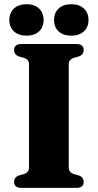

<svg xmlns="http://www.w3.org/2000/svg" viewBox="-20 -914 476 934"><path d="M314.5 -98Q314.5 -75.5 340 -67L363.5 -60.5Q387 -52 387 -29Q387 0 350.5 0H85.5Q48.5 0 48.5 -29Q48.5 -52 72 -60.5L95.5 -67Q121 -75.5 121 -98V-602Q121 -624.5 95.5 -633L72 -639.5Q48.5 -648 48.5 -671Q48.5 -700 85.5 -700H350.5Q387 -700 387 -671Q387 -648 363.5 -639.5L340 -633Q314.5 -624.5 314.5 -602ZM109 -740.5Q71 -740.5 48.2 -761Q25.5 -781.5 25.5 -816.5Q25.5 -852 48.2 -872.8Q71 -893.5 109 -893.5Q147.5 -893.5 169.8 -872.8Q192 -852 192 -816.5Q192 -782 169.8 -761.2Q147.5 -740.5 109 -740.5ZM326 -740.5Q288 -740.5 265.5 -761Q243 -781.5 243 -816.5Q243 -852 265.5 -872.8Q288 -893.5 326 -893.5Q365.5 -893.5 388 -872.8Q410.5 -852 410.5 -816.5Q410.5 -782 388 -761.2Q365.5 -740.5 326 -740.5Z"/></svg>

Font: Fraunces 9pt
Style: Bold
Weight: 700
Version: Version 1.000;[b76b70a41]